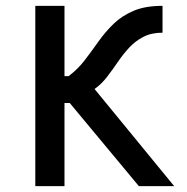

<svg xmlns="http://www.w3.org/2000/svg" viewBox="-20 -638 640 658"><path d="M101 0V-618H201V-377H215Q247 -401 271 -432.5Q295 -464 318 -496.5Q341 -529 369.5 -556.5Q398 -584 438 -601Q478 -618 537 -618V-526Q499 -526 471 -511.5Q443 -497 422 -474Q401 -451 383 -424.5Q365 -398 346 -373.5Q327 -349 304 -333L577 0H456L219 -285H201V0Z"/></svg>

Font: Victor Mono Thin
Style: Regular
Weight: 100
Monospace: yes
Designer: Rune Bjørnerås
Version: Version 1.561;gftools[0.9.30]